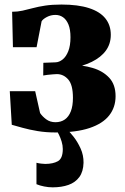

<svg xmlns="http://www.w3.org/2000/svg" viewBox="-20 -558 538 824"><path d="M219 10.5Q177 10.5 141.2 4.5Q105.5 -1.5 78 -9.2Q50.5 -17 30.5 -22.5L22 -166.5H131L152 -73Q161.5 -58.5 178.2 -46Q195 -33.5 218 -33.5Q241.5 -33.5 258.2 -45.2Q275 -57 284 -80.2Q293 -103.5 293 -138Q293 -194 272.8 -217Q252.5 -240 224 -240Q219 -240 207.5 -239Q196 -238 184 -236.8Q172 -235.5 165.5 -234L166 -288.5L218.5 -290.5Q234 -291 248.8 -302.8Q263.5 -314.5 273 -338.2Q282.5 -362 282.5 -398Q282.5 -431.5 273.8 -452.8Q265 -474 250.5 -484Q236 -494 218 -494Q198 -494 181 -485Q164 -476 158.5 -466.5L137 -355.5H35.5L32 -507.5Q55 -507.5 76.5 -512.2Q98 -517 121.2 -523.2Q144.5 -529.5 174.2 -534Q204 -538.5 244 -538.5Q315 -538.5 362 -523.2Q409 -508 432.2 -479Q455.5 -450 455.5 -408.5Q455.5 -370 434.5 -341Q413.5 -312 373.8 -292.5Q334 -273 278 -263L281.5 -280Q333 -279.5 377.2 -266.5Q421.5 -253.5 448.8 -224.2Q476 -195 476 -145Q476 -97.5 448.5 -62.5Q421 -27.5 364.2 -8.5Q307.5 10.5 219 10.5ZM206 246Q188 246 169.2 242.2Q150.5 238.5 136.5 232.5V140.5Q145.5 143 156.8 144.2Q168 145.5 174 145.5Q207.5 145.5 228.5 133.8Q249.5 122 249.5 81.5Q249.5 66 244.5 49.5Q239.5 33 232.5 19Q225.5 5 218.5 -3L249.5 -6.5L267 -3Q278.5 7 295.5 28.5Q312.5 50 325.8 79Q339 108 338.5 140.5Q337.5 178.5 320.5 201.8Q303.5 225 274 235.5Q244.5 246 206 246Z"/></svg>

Font: Merriweather 96pt Black
Style: Regular
Weight: 900
Version: Version 2.100